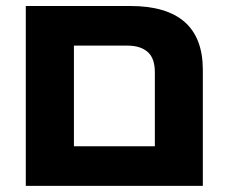

<svg xmlns="http://www.w3.org/2000/svg" viewBox="-20 -609 761 629"><path d="M644.5 0H64.5V-589.4H406.2Q644.5 -589.4 644.5 -379.9ZM222.2 -459.5V-129.9H487.3V-372.1Q487.3 -418.5 463.6 -439Q439.9 -459.5 397.9 -459.5Z"/></svg>

Font: Lunasima
Style: Bold
Weight: 700
Designer: The DocRepair Project, Monotype Design Team
Foundry: Google
Version: Version 2.009